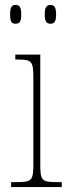

<svg xmlns="http://www.w3.org/2000/svg" viewBox="-20 -757 277 777"><path d="M184 -661C200 -661 207 -669 207 -698C207 -728 200 -737 184 -737C169 -737 161 -728 161 -698C161 -669 169 -661 184 -661ZM43 -661C59 -661 66 -669 66 -698C66 -728 59 -737 43 -737C27 -737 21 -728 21 -698C21 -669 27 -661 43 -661ZM25 0H230V-20H213C148 -20 143 -25 143 -95V-536H42V-516H51C110 -516 115 -509 115 -439V-95C115 -25 109 -20 45 -20H25Z"/></svg>

Font: Noto Serif Devanagari Condensed Thin
Style: Regular
Weight: 100
Width: 3
Designer: Universal Thirst, Indian Type Foundry and the Monotype Design Team
Foundry: Monotype Imaging Inc.
Version: Version 2.004